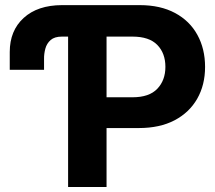

<svg xmlns="http://www.w3.org/2000/svg" viewBox="-20 -748 860 768"><path d="M252.4 0V-601.6H227.5Q198.2 -601.6 182.6 -587.9Q167 -574.2 161.4 -553.5Q155.8 -532.7 156.2 -511.2V-468.8H19V-540Q19 -625.5 74.7 -676.3Q130.4 -727.1 227.5 -727.5H539.1Q621.6 -727.5 680.2 -696Q738.8 -664.6 769.5 -608.6Q800.3 -552.7 800.3 -480.5Q800.3 -408.2 768.8 -353Q737.3 -297.9 678.2 -266.8Q619.1 -235.8 535.2 -235.8H406.2V0ZM509.8 -601.6H406.2V-358.9H510.3Q576.7 -358.9 609.1 -392.8Q641.6 -426.8 641.6 -480.5Q641.6 -535.2 609.1 -568.4Q576.7 -601.6 509.8 -601.6Z"/></svg>

Font: Inter Tight
Style: Bold
Weight: 700
Designer: Rasmus Andersson
Foundry: rsms
Version: Version 3.004; ttfautohint (v1.8.4.7-5d5b)